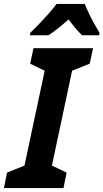

<svg xmlns="http://www.w3.org/2000/svg" viewBox="-54 -960 528 980"><path d="M-34 0 -18 -79 71 -115 174 -599 100 -635 117 -714H421L404 -635L314 -599L211 -115L286 -79L270 0ZM100 -792Q121 -812 145.5 -837.5Q170 -863 194 -890Q218 -917 235 -940H379Q387 -918 400 -891Q413 -864 427.5 -838Q442 -812 454 -792L452 -780H365Q349 -795 330.5 -817Q312 -839 296 -861Q244 -814 194 -780H99Z"/></svg>

Font: Noto Sans SemiCondensed
Style: Bold Italic
Weight: 700
Width: 4
Italic angle: -12°
Designer: Monotype Design Team
Foundry: Monotype Imaging Inc.
Version: Version 2.013; ttfautohint (v1.8.4.7-5d5b)